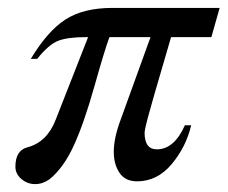

<svg xmlns="http://www.w3.org/2000/svg" viewBox="-20 -448 576 486"><path d="M536 -428 515 -354H413Q410 -343 391 -278.5Q372 -214 359 -167.5Q346 -121 346 -112Q346 -70 377 -70Q421 -70 448 -131H464Q451 -76 414.5 -32.5Q378 11 327 11Q297 11 282.5 -10.5Q268 -32 268 -64Q268 -98 285 -144L361 -354H257Q245 -322 219 -229.5Q193 -137 167 -80Q141 -23 105 6Q88 18 69 18Q49 18 34 5Q19 -8 19 -26Q19 -67 49 -75Q99 -88 121 -145L203 -354H197Q152 -354 128 -345Q104 -336 74 -299H58Q100 -369 145.5 -398.5Q191 -428 265 -428Z"/></svg>

Font: STIX
Style: Italic
Weight: 400
Italic angle: -16.33°
Designer: MicroPress Inc., with final additions and corrections provided by Coen Hoffman, Elsevier (retired)
Version: Version 1.1.1